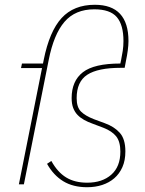

<svg xmlns="http://www.w3.org/2000/svg" viewBox="-20 -772 608 804"><path d="M505 -138Q505 -100 492.5 -72Q480 -44 458.5 -25.5Q437 -7 408 2.5Q379 12 345 12Q286 12 245 -13Q204 -38 177 -86L195 -98Q221 -51 257 -29Q293 -7 345 -7Q408 -7 446 -40.5Q484 -74 484 -137Q484 -179 466.5 -201Q449 -223 413 -237L368 -254Q348 -261 332 -270Q316 -279 304.5 -291Q293 -303 286.5 -320Q280 -337 280 -361Q280 -433 327 -469.5Q374 -506 484 -506L487 -520Q491 -539 494 -559Q497 -579 497 -600Q497 -668 469 -700.5Q441 -733 375 -733Q295 -733 250 -680.5Q205 -628 184 -521L80 0H59L156 -487H68L72 -506H160L163 -521Q187 -641 238 -696.5Q289 -752 377 -752Q518 -752 518 -600Q518 -583 515 -560.5Q512 -538 508 -520L502 -488H486Q390 -488 345.5 -459Q301 -430 301 -361Q301 -323 319 -305Q337 -287 373 -273L419 -256Q458 -242 481.5 -216Q505 -190 505 -138Z"/></svg>

Font: IBM Plex Sans Cond Thin
Style: Italic
Weight: 100
Width: 3
Italic angle: -11°
Designer: Mike Abbink, Paul van der Laan, Pieter van Rosmalen
Foundry: Bold Monday
Version: Version 1.3